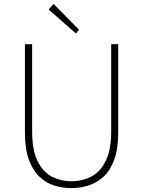

<svg xmlns="http://www.w3.org/2000/svg" viewBox="-20 -953 734 986"><path d="M346 13Q302 13 259.5 0Q217 -13 183 -45Q149 -77 128.5 -132.5Q108 -188 108 -272V-726H145V-280Q145 -181 173.5 -124.5Q202 -68 248 -45Q294 -22 346 -22Q400 -22 446.5 -45Q493 -68 522 -124.5Q551 -181 551 -280V-726H587V-272Q587 -188 566.5 -132.5Q546 -77 511 -45Q476 -13 433 0Q390 13 346 13ZM370 -781 230 -904 255 -933 386 -800Z"/></svg>

Font: Noto Sans TC Thin
Style: Regular
Weight: 100
Designer: Ryoko NISHIZUKA 西塚涼子 (kana, bopomofo & ideographs); Paul D. Hunt (Latin, Greek & Cyrillic); Sandoll Communications 산돌커뮤니
Foundry: Adobe
Version: Version 2.004-H2;hotconv 1.0.118;makeotfexe 2.5.65603